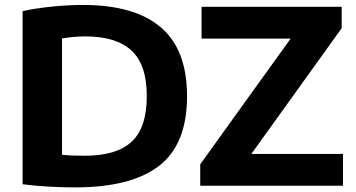

<svg xmlns="http://www.w3.org/2000/svg" viewBox="-20 -768 1474 794"><path d="M290 7Q241.5 7 185.2 4Q129 1 73.5 -6V-722Q128 -734 195.2 -740.8Q262.5 -747.5 324 -747.5Q536 -747.5 644.8 -655.2Q753.5 -563 753.5 -370Q753.5 -171.5 638 -82.2Q522.5 7 290 7ZM331.5 -124Q461.5 -124 524.2 -181.8Q587 -239.5 587 -371Q587 -501 523.5 -559.2Q460 -617.5 333 -617.5Q310.5 -617.5 285 -615.2Q259.5 -613 236.5 -609V-128Q258.5 -125.5 281.5 -124.8Q304.5 -124 331.5 -124ZM808 0V-88.5L1182 -608.5H813.5V-740H1393V-651.5L1019.5 -131.5H1398.5V0Z"/></svg>

Font: Encode Sans Semi Expanded
Style: Bold
Weight: 700
Width: 6
Designer: Multiple Designers
Foundry: Impallari Type
Version: Version 3.000; ttfautohint (v1.8.3) -l 8 -r 50 -G 200 -x 14 